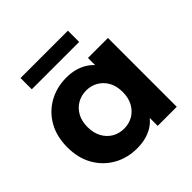

<svg xmlns="http://www.w3.org/2000/svg" viewBox="-186 -888 1061 1061"><g transform="rotate(-45 345.0 -357.5)"><path d="M301 8Q225 8 164 -26.5Q103 -61 67.5 -123Q32 -185 32 -269Q32 -354 67.5 -416Q103 -478 164 -512Q225 -546 301 -546Q369 -546 420 -516Q471 -486 499 -425Q527 -364 527 -269Q527 -175 500 -113.5Q473 -52 422.5 -22Q372 8 301 8ZM328 -120Q366 -120 397 -138Q428 -156 446.5 -189.5Q465 -223 465 -269Q465 -316 446.5 -349Q428 -382 397 -400Q366 -418 328 -418Q289 -418 258 -400Q227 -382 208.5 -349Q190 -316 190 -269Q190 -223 208.5 -189.5Q227 -156 258 -138Q289 -120 328 -120ZM469 0V-110L472 -270L462 -429V-538H618V0ZM120 -635V-723H490V-635Z"/></g></svg>

Font: MOST Montserrat
Style: Bold
Weight: 700
Designer: Julieta Ulanovsky
Foundry: Julieta Ulanovsky
Version: Version 8.000;March 11, 2024;FontCreator 15.0.0.2926 64-bit